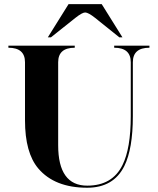

<svg xmlns="http://www.w3.org/2000/svg" viewBox="-20 -879 743 904"><path d="M380.9 -820.3Q367.2 -820.3 335 -794.9L219.7 -703.1H205.1L302.7 -859.4H459L556.6 -703.1H542L427.7 -794.9Q395.5 -820.3 380.9 -820.3ZM595.7 -332V-585.9Q595.7 -654.3 517.6 -654.3V-664.1H683.6V-654.3Q605.5 -654.3 605.5 -585.9V-332Q605.5 -178.2 565.4 -97.2Q514.6 4.9 390.6 4.9Q237.3 4.9 160.2 -85.9Q97.7 -159.7 97.7 -312.5V-585.9Q97.7 -654.3 19.5 -654.3V-664.1H332V-654.3Q253.9 -654.3 253.9 -585.9V-195.3Q253.9 -4.9 390.6 -4.9Q508.8 -4.9 556.6 -101.6Q595.7 -180.2 595.7 -332Z"/></svg>

Font: spinweradC
Style: Bold
Weight: 700
Width: 7
Version: Version 0.3